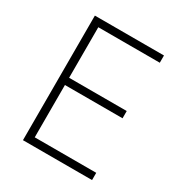

<svg xmlns="http://www.w3.org/2000/svg" viewBox="-167 -823 884 941"><g transform="rotate(30 275.5 -352.5)"><path d="M98 0V-705H489V-664H141V-378H467V-337H141V-41H489V0Z"/></g></svg>

Font: Nunito Sans 10pt SemiCondensed ExtraLight
Style: Regular
Weight: 250
Width: 4
Designer: Vernon Adams
Foundry: Vernon Adams
Version: Version 3.101;gftools[0.9.27]